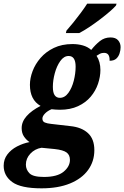

<svg xmlns="http://www.w3.org/2000/svg" viewBox="-84 -786 677 1046"><path d="M142 240Q30 240 -17 206Q-64 172 -64 117Q-64 82 -44 55.5Q-24 29 8.5 12Q41 -5 77 -12Q61 -22 47.5 -41Q34 -60 34 -88Q34 -123 61 -153.5Q88 -184 137 -209Q79 -242 79 -324Q79 -360 93.5 -398.5Q108 -437 137 -470.5Q166 -504 209.5 -525Q253 -546 311 -546Q341 -546 367.5 -538.5Q394 -531 413 -514Q435 -542 460 -562Q485 -582 518 -582Q546 -582 559.5 -566.5Q573 -551 573 -529Q573 -513 567.5 -495.5Q562 -478 549.5 -466.5Q537 -455 513 -455Q515 -498 483 -498Q470 -498 461 -493.5Q452 -489 442 -482Q463 -450 463 -405Q463 -368 450 -329.5Q437 -291 410 -259Q383 -227 341 -207.5Q299 -188 242 -188Q230 -188 218 -189Q206 -190 197 -191Q175 -182 161 -167.5Q147 -153 147 -140Q147 -124 160.5 -118.5Q174 -113 195 -111L299 -99Q360 -93 395 -61Q430 -29 430 32Q430 93 396 140Q362 187 297.5 213.5Q233 240 142 240ZM242 -253Q269 -253 288.5 -280Q308 -307 318 -346.5Q328 -386 328 -423Q328 -481 290 -481Q264 -481 244.5 -453.5Q225 -426 214.5 -387Q204 -348 204 -313Q204 -281 214 -267Q224 -253 242 -253ZM155 178Q228 178 262.5 149.5Q297 121 297 85Q297 58 278.5 44.5Q260 31 214 26L142 19Q106 25 81.5 51Q57 77 57 111Q57 138 76.5 158Q96 178 155 178ZM275 -606 278 -619Q295 -638 316 -664Q337 -690 357 -717Q377 -744 391 -766H551L548 -756Q537 -743 514.5 -723.5Q492 -704 462.5 -681.5Q433 -659 403 -639Q373 -619 348 -606Z"/></svg>

Font: Noto Serif Condensed ExtraBold
Style: Italic
Weight: 800
Width: 3
Italic angle: -12°
Designer: Monotype Design Team
Foundry: Monotype Imaging Inc.
Version: Version 2.014; ttfautohint (v1.8.4.7-5d5b)